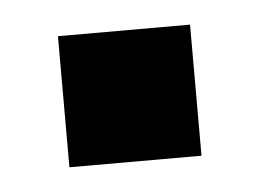

<svg xmlns="http://www.w3.org/2000/svg" viewBox="-27 -472 256 191"><g transform="rotate(-5 101.0 -376.5)"><path d="M36.1 -311V-441.9H168V-311Z"/></g></svg>

Font: Oswald Medium
Style: Regular
Weight: 500
Designer: Vernon Adams
Foundry: Vernon Adams
Version: Version 4.103